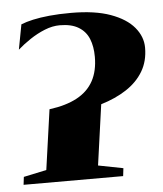

<svg xmlns="http://www.w3.org/2000/svg" viewBox="-44 -570 519 610"><g transform="rotate(-5 215.5 -265.5)"><path d="M7 0 10 -25 83 -40.5 110 -232Q163.5 -239 198.5 -258Q233.5 -277 250.8 -308.8Q268 -340.5 268 -385.5Q268 -418.5 258 -443Q248 -467.5 225.2 -481.2Q202.5 -495 165.5 -495Q142 -495 117.2 -485Q92.5 -475 69.8 -459.8Q47 -444.5 29.5 -429L44.5 -508.5Q60.5 -515 83 -520Q105.5 -525 135.5 -528Q165.5 -531 204.5 -531Q280.5 -531 330.2 -513Q380 -495 404.8 -465.2Q429.5 -435.5 429.5 -400.5Q429.5 -357.5 410.2 -325.2Q391 -293 356.2 -270.2Q321.5 -247.5 275 -233.5L248 -40.5L327.5 -25L324.5 0Z"/></g></svg>

Font: Merriweather 120pt ExtraBold
Style: Italic
Weight: 800
Italic angle: -7.8°
Version: Version 2.101